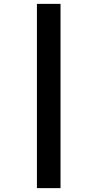

<svg xmlns="http://www.w3.org/2000/svg" viewBox="-20 -770 504 993"><path d="M171 -750H293V203H171Z"/></svg>

Font: Trirong Bold
Style: Regular
Weight: 700
Designer: Katatrad Team
Foundry: CadsonDemak
Version: Version 1.000